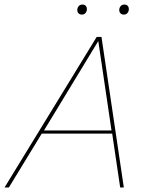

<svg xmlns="http://www.w3.org/2000/svg" viewBox="-66 -822 633 842"><path d="M-46 0 358 -660H379L477 0H461L426 -236H117L-27 0ZM127 -250H423L365 -642ZM477 -758Q468 -758 462.5 -763.5Q457 -769 457 -778Q457 -788 463 -795Q469 -802 479 -802Q489 -802 494 -796.5Q499 -791 499 -782Q499 -772 493 -765Q487 -758 477 -758ZM293 -758Q284 -758 278.5 -763.5Q273 -769 273 -778Q273 -788 279 -795Q285 -802 295 -802Q305 -802 310 -796.5Q315 -791 315 -782Q315 -772 309 -765Q303 -758 293 -758Z"/></svg>

Font: Kantumruy Pro Thin
Style: Italic
Weight: 250
Italic angle: -13°
Version: Version 1.002